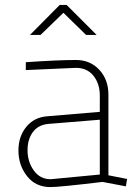

<svg xmlns="http://www.w3.org/2000/svg" viewBox="-20 -752 566 781"><path d="M85 -467V-499Q217 -508 289 -508Q347 -508 384 -468Q421 -428 421 -367V-39L497 -24L492 6L397 -12Q222 9 185 9Q125 9 90 -35.5Q55 -80 55 -140Q55 -197 87 -236Q119 -275 172 -279L386 -297V-363Q386 -412 360 -444Q334 -476 289 -476ZM386 -42V-265L177 -248Q135 -244 113.5 -214.5Q92 -185 92 -141Q92 -94 117.5 -58.5Q143 -23 186 -23ZM102 -610 223 -732H251L373 -610H330L238 -700L145 -610Z"/></svg>

Font: TypoPRO Titillium Title
Style: Regular
Weight: 250
Designer: Campivisivi
Foundry: Accademia di Belle Arti di Urbino and students of MA course of Visual design
Version: 1.000